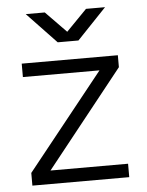

<svg xmlns="http://www.w3.org/2000/svg" viewBox="-51 -742 599 784"><g transform="rotate(-5 248.5 -350.0)"><path d="M50 -52 364 -445H50V-500H444V-451L129 -55H447V0H50ZM209 -575 331 -700H409L289 -574H209ZM84 -700H162L284 -575V-574H204Z"/></g></svg>

Font: Oak Sans Light
Style: Regular
Weight: 400
Designer: Erik Kennedy, Walven
Foundry: Erik Kennedy, Walven
Version: Version 1.100;Glyphs 3.1.2 (3151)